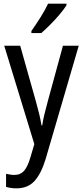

<svg xmlns="http://www.w3.org/2000/svg" viewBox="-20 -786 452 1046"><path d="M3 -537H90L176 -232Q185 -200 193 -167.5Q201 -135 206 -103H210Q214 -130 222 -163.5Q230 -197 240 -233L323 -537H409L229 79Q205 159 168.5 199.5Q132 240 70 240Q54 240 40 238Q26 236 13 232V161Q23 163 35 165Q47 167 58 167Q92 167 112 143.5Q132 120 147 67L167 -1ZM342 -757Q329 -736 305 -707.5Q281 -679 253.5 -651.5Q226 -624 205 -606H151V-617Q177 -654 201.5 -693Q226 -732 242 -766H342Z"/></svg>

Font: Noto Sans Hebrew Condensed
Style: Regular
Weight: 400
Width: 3
Designer: Monotype Design Team
Foundry: Monotype Imaging Inc.
Version: Version 2.004; ttfautohint (v1.8.4.7-5d5b)